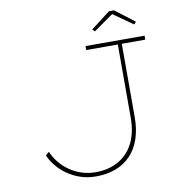

<svg xmlns="http://www.w3.org/2000/svg" viewBox="-93 -951 984 1047"><g transform="rotate(-10 399.0 -427.5)"><path d="M354 10Q310 10 270.5 -3Q231 -16 198.5 -38.5Q166 -61 142 -90Q118 -119 105 -150L124 -167Q138 -134 161 -106Q184 -78 214.5 -57Q245 -36 281 -24.5Q317 -13 356 -13Q428 -13 482 -43Q536 -73 566 -131Q596 -189 596 -273V-678H421V-700H748V-678H618V-273Q618 -206 600.5 -153.5Q583 -101 549 -64.5Q515 -28 466 -9Q417 10 354 10ZM485 -770 473 -783 580 -865H608L715 -783L703 -770L587 -852H602Z"/></g></svg>

Font: Lexend Zetta Thin
Style: Regular
Weight: 250
Version: Version 1.007